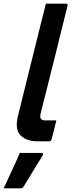

<svg xmlns="http://www.w3.org/2000/svg" viewBox="-38 -770 408 1046"><path d="M184 -639Q191 -665 198 -694Q205 -723 212 -750H322Q333 -750 330 -739Q294 -593 257.5 -446.5Q221 -300 184 -154Q178 -133 185 -123Q188 -118 195 -116Q202 -114 211 -114H269Q263 -89 256.5 -63Q250 -37 243 -11Q242 -5 237.5 -2.5Q233 0 229 0H168Q106 0 73.5 -33Q41 -66 61 -143Q92 -267 122.5 -391Q153 -515 184 -639ZM70 63H187Q193 63 196 66.5Q199 70 195 76Q168 119 143.5 159.5Q119 200 91 246Q89 250 85 253Q81 256 74 256H-18Q5 206 28 157Q51 108 70 63Z"/></svg>

Font: Recursive Sn Lnr St SmB
Style: Italic
Weight: 600
Italic angle: -15°
Version: Version 1.079;hotconv 1.0.112;makeotfexe 2.5.65598; ttfautoh